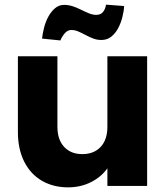

<svg xmlns="http://www.w3.org/2000/svg" viewBox="-20 -800 714 826"><path d="M613 -558V0H442V-76Q416 -39 371.5 -16.5Q327 6 273 6Q209 6 160 -22.5Q111 -51 84 -105Q57 -159 57 -232V-558H227V-255Q227 -199 256 -168Q285 -137 334 -137Q384 -137 413 -168Q442 -199 442 -255V-558ZM161 -634Q163 -655 169.5 -680.5Q176 -706 187.5 -727.5Q199 -749 216 -764Q233 -779 256 -779Q276 -779 294.5 -772.5Q313 -766 330 -757.5Q347 -749 363 -742.5Q379 -736 394 -736Q414 -736 424 -749.5Q434 -763 436 -780L514 -774Q513 -752 506.5 -726.5Q500 -701 488.5 -679Q477 -657 459 -642.5Q441 -628 416 -628Q397 -628 380.5 -634.5Q364 -641 348 -649.5Q332 -658 317 -664.5Q302 -671 287 -671Q270 -671 257.5 -655.5Q245 -640 240 -626Z"/></svg>

Font: Fz Poppins
Style: Bold
Weight: 700
Designer: Ninad Kale (Devanagari), Jonny Pinhorn (Latin)
Foundry: Indian Type Foundry
Version: Vit hóa bi Vntype.Com & FontZin.Com